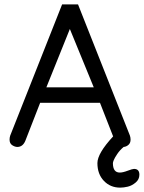

<svg xmlns="http://www.w3.org/2000/svg" viewBox="-20 -651 652 871"><path d="M190.4 -254.9 296.9 -519.5 405.3 -254.9ZM492.2 88.9C492.2 86.3 493.5 81.7 496.1 75.2C498.7 68.7 503.9 59.6 511.7 47.9C519.5 36.1 529.3 25.4 541 15.6C548.8 15 556 11.9 562.5 6.3C569 0.8 572.3 -7.2 572.3 -17.6C572.3 -24.1 571.3 -30.3 569.3 -36.1L334 -630.9H261.7L26.4 -36.1C24.4 -30.3 23.4 -24.1 23.4 -17.6C23.4 -5.9 27.5 2.6 35.6 7.8C43.8 13 51.4 15.6 58.6 15.6C74.9 15.6 86.9 6.5 94.7 -11.7L162.1 -184.6H433.6L493.2 -32.2C445.6 19.2 421.9 59.6 421.9 88.9C421.9 122.1 431.6 148.9 451.2 169.4C470.7 189.9 495.4 200.2 525.4 200.2C535.8 200.2 547.2 198.7 559.6 195.8C571.9 192.9 583.8 186.7 595.2 177.2C606.6 167.8 612.3 155.9 612.3 141.6C612.3 124 604.2 115.2 587.9 115.2C583.3 115.2 573.7 118 559.1 123.5C544.4 129.1 532.6 131.8 523.4 131.8C502.6 131.8 492.2 117.5 492.2 88.9Z"/></svg>

Font: Jura
Style: DemiBold
Weight: 600
Version: Version 2.5.1